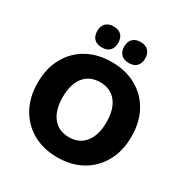

<svg xmlns="http://www.w3.org/2000/svg" viewBox="-208 -1092 1222 1270"><g transform="rotate(30 403.5 -457.5)"><path d="M404 11Q297 11 216.5 -34.5Q136 -80 91 -162Q46 -244 46 -353Q46 -463 91 -544.5Q136 -626 216.5 -671Q297 -716 404 -716Q511 -716 591.5 -671Q672 -626 717 -544.5Q762 -463 762 -353Q762 -244 717 -162Q672 -80 591.5 -34.5Q511 11 404 11ZM404 -143Q483 -143 527 -198.5Q571 -254 571 -353Q571 -452 527 -507Q483 -562 404 -562Q325 -562 281 -507.5Q237 -453 237 -353Q237 -254 281 -198.5Q325 -143 404 -143ZM502 -766Q464 -766 443 -787Q422 -808 422 -846Q422 -884 443 -905Q464 -926 502 -926Q540 -926 561 -905Q582 -884 582 -846Q582 -808 561.5 -787Q541 -766 502 -766ZM296 -766Q258 -766 237 -787Q216 -808 216 -846Q216 -884 237 -905Q258 -926 296 -926Q335 -926 355.5 -905Q376 -884 376 -846Q376 -808 355.5 -787Q335 -766 296 -766Z"/></g></svg>

Font: Chiron GoRound TC H
Style: Regular
Weight: 900
Designer: Ryoko NISHIZUKA 西塚涼子 (kana, bopomofo & ideographs); Paul D. Hunt (Latin, Greek & Cyrillic); Sandoll Communications 산돌커뮤니
Foundry: Adobe
Version: Version 1.000;hotconv 1.1.1;makeotfexe 2.6.0